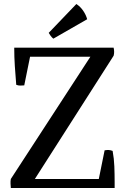

<svg xmlns="http://www.w3.org/2000/svg" viewBox="-20 -938 635 958"><path d="M34 0Q33 -11 32.5 -22.5Q32 -34 34 -45L431 -655H130L101 -512Q89 -511 80 -511Q71 -511 61 -515Q57 -562 54 -608Q51 -654 51 -700H547Q552 -678 547 -660L154 -45H473L502 -188Q514 -190 523 -189.5Q532 -189 542 -185Q549 -147 550.5 -108Q552 -69 552 -29V0ZM246 -745Q237 -753 232.5 -759.5Q228 -766 223 -774L361 -918Q381 -905 395 -884.5Q409 -864 415 -842Z"/></svg>

Font: Alike
Style: Regular
Weight: 400
Designer: Sveta Sebyakina
Foundry: Cyreal (www.cyreal.org)
Version: Version 1.301; ttfautohint (v1.8.4.7-5d5b)